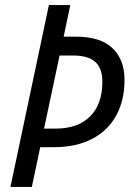

<svg xmlns="http://www.w3.org/2000/svg" viewBox="-20 -734 524 754"><path d="M172 -714H256L230 -590H279Q374 -590 421.5 -545Q469 -500 469 -420Q469 -340 436.5 -280.5Q404 -221 341.5 -188.5Q279 -156 192 -156H138L105 0H21ZM199 -229Q286 -229 334 -277Q382 -325 382 -413Q382 -466 354 -491Q326 -516 268 -516H214L153 -229Z"/></svg>

Font: Noto Sans UI Narrow
Style: Italic
Weight: 400
Width: 4
Italic angle: -12°
Designer: Monotype Design Team
Foundry: Monotype Imaging Inc.
Version: Version 1.001